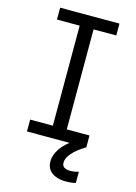

<svg xmlns="http://www.w3.org/2000/svg" viewBox="-139 -803 777 1094"><g transform="rotate(15 250.0 -256.0)"><path d="M75 0V-70H209V-660H75V-730H425V-660H291V-70H425V0ZM363 218Q327 218 301 207.5Q275 197 261.5 177.5Q248 158 248 130Q248 90 275.5 51.5Q303 13 355 -21L425 0Q376 29 349 59.5Q322 90 322 117Q322 130 328 138Q334 146 345 149.5Q356 153 369 153Q383 153 396 151Q409 149 420 145V211Q407 215 393 216.5Q379 218 363 218Z"/></g></svg>

Font: M PLUS Code Latin
Style: Regular
Weight: 400
Designer: Coji Morishita
Foundry: UNDERFOREST DESIGN
Version: Version 1.002; ttfautohint (v1.8.3)